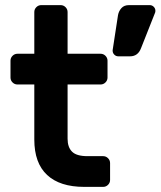

<svg xmlns="http://www.w3.org/2000/svg" viewBox="-20 -730 627 750"><path d="M261.5 -137.5C249.8 -149.2 244 -166 244 -188V-400H373C380.3 -400 386.7 -402.7 392 -408C397.3 -413.3 400 -419.7 400 -427V-493C400 -500.3 397.3 -506.7 392 -512C386.7 -517.3 380.3 -520 373 -520H244V-683C244 -690.3 241.3 -696.7 236 -702C230.7 -707.3 224.3 -710 217 -710H141C133.7 -710 127.3 -707.3 122 -702C116.7 -696.7 114 -690.3 114 -683V-520H48C40.7 -520 34.3 -517.3 29 -512C23.7 -506.7 21 -500.3 21 -493V-427C21 -419.7 23.7 -413.3 29 -408C34.3 -402.7 40.7 -400 48 -400H114V-185C114 -123.7 130.7 -77.5 164 -46.5C197.3 -15.5 245.7 0 309 0H383C390.3 0 396.7 -2.7 402 -8C407.3 -13.3 410 -19.7 410 -27V-93C410 -100.3 407.3 -106.7 402 -112C396.7 -117.3 390.3 -120 383 -120H322C293.3 -120 273.2 -125.8 261.5 -137.5ZM454.5 -698.5C447.5 -690.8 443 -681.7 441 -671L420 -534V-532C420 -526 422.2 -520.8 426.5 -516.5C430.8 -512.2 436 -510 442 -510H488C508.7 -510 523 -520.7 531 -542L586 -681C586.7 -683 587 -685.3 587 -688C587 -694 584.8 -699.2 580.5 -703.5C576.2 -707.8 571 -710 565 -710H484C471.3 -710 461.5 -706.2 454.5 -698.5Z"/></svg>

Font: Rubik
Style: Regular
Weight: 500
Designer: Hubert & Fischer
Foundry: Hubert & Fischer
Version: Version 1.100